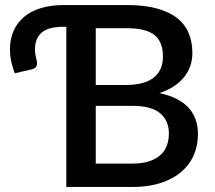

<svg xmlns="http://www.w3.org/2000/svg" viewBox="-20 -740 850 760"><path d="M504 -92.5Q543.5 -92.5 571 -101.8Q598.5 -111 615.8 -127Q633 -143 640.8 -164.8Q648.5 -186.5 648.5 -211.5Q648.5 -262.5 613.8 -291.8Q579 -321 504 -321H359V-92.5ZM359 -628.5V-403.5H476Q551.5 -403.5 588.2 -432.5Q625 -461.5 625 -516Q625 -575.5 590.5 -602Q556 -628.5 482 -628.5ZM482 -720Q550.5 -720 599.8 -706.8Q649 -693.5 680.5 -669Q712 -644.5 726.8 -609.2Q741.5 -574 741.5 -530Q741.5 -504.5 733.8 -480.8Q726 -457 709.8 -436.2Q693.5 -415.5 669 -399Q644.5 -382.5 611 -371.5Q763.5 -339 763.5 -209Q763.5 -163 746.5 -124.8Q729.5 -86.5 696.5 -58.8Q663.5 -31 615.5 -15.5Q567.5 0 506 0H242.5V-634H232Q171 -634 144.8 -610.8Q118.5 -587.5 118.5 -544.5Q118.5 -531.5 120.8 -519.8Q123 -508 125 -501.5Q128 -490 125 -479.8Q122 -469.5 105.5 -465.5L38.5 -450Q29.5 -474.5 24.5 -496.5Q19.5 -518.5 19.5 -545.5Q19.5 -585 33.5 -617.2Q47.5 -649.5 74.5 -672.5Q101.5 -695.5 141.2 -707.8Q181 -720 232 -720Z"/></svg>

Font: Lato 2
Style: Regular
Weight: 600
Designer: Lukasz Dziedzic with Adam Twardoch and Botio Nikoltchev
Foundry: tyPoland Lukasz Dziedzic
Version: Version 2.015; 2015-08-06; http://www.latofonts.com/